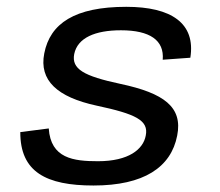

<svg xmlns="http://www.w3.org/2000/svg" viewBox="-20 -546 660 577"><path d="M359.5 -525.5C204.5 -525.5 130.5 -475.5 113 -385.5C97 -304.5 152 -254 270.5 -228.5C387.5 -203.5 427.5 -184.5 418 -138.5C410.5 -97.5 367 -61.5 274.5 -61.5C200.5 -61.5 132.5 -70 126.5 -160L41 -149C40.5 -29 119 11.5 261 11.5C412 11.5 494 -43 512.5 -138.5C529.5 -224 473.5 -266 341.5 -294C231.5 -317.5 194.5 -338.5 203 -383.5C213 -432.5 266 -455 343.5 -455C430.5 -455 474 -425 469 -366.5L552 -372.5C568.5 -476.5 494.5 -525.5 359.5 -525.5Z"/></svg>

Font: Monaspace Neon
Style: Italic
Weight: 400
Italic angle: -11°
Designer: Riley Cran & the Lettermatic Team
Foundry: Lettermatic
Version: Version 1.200 (Monaspace Neon)